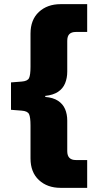

<svg xmlns="http://www.w3.org/2000/svg" viewBox="-20 -725 464 925"><path d="M272 180Q208 180 167.5 142.5Q127 105 127 38V-120Q127 -160 120 -175Q113 -190 84 -192L33 -196V-328L84 -332Q113 -334 120 -349Q127 -364 127 -404V-563Q127 -630 167.5 -667.5Q208 -705 272 -705H400V-571H345Q325 -571 314.5 -561Q304 -551 304 -528V-380Q304 -349 293.5 -323.5Q283 -298 259.5 -282.5Q236 -267 198 -263V-258Q236 -255 259.5 -239.5Q283 -224 293.5 -199.5Q304 -175 304 -144V3Q304 25 314.5 35.5Q325 46 345 46H400V180Z"/></svg>

Font: Nunito Sans 7pt SemiCondensed Black
Style: Regular
Weight: 900
Width: 4
Designer: Vernon Adams
Foundry: Vernon Adams
Version: Version 3.101;gftools[0.9.27]